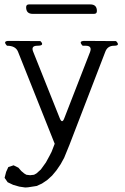

<svg xmlns="http://www.w3.org/2000/svg" viewBox="-36 -668 556 853"><path d="M-8.8 95.7 1 74.2 24.4 66.4 45.9 77.1 58.6 91.8 71.3 102.5 81.1 108.4 97.7 110.4 115.2 108.4 126 102.5 145.5 85 168 53.7 185.5 21.5 193.4 5.9 207 -29.3 43.9 -438.5Q33.2 -464.8 -4.9 -464.8Q-25.4 -486.3 3.9 -486.3L143.6 -485.4Q164.1 -464.8 129.9 -464.8Q100.6 -464.8 111.3 -438.5L229.5 -142.6Q240.2 -116.2 250 -143.6L364.3 -437.5Q374 -464.8 344.7 -464.8H331.1Q310.5 -486.3 339.8 -486.3L479.5 -485.4Q500 -464.8 470.7 -464.8Q441.4 -464.8 431.6 -437.5L272.5 -24.4L249 33.2L233.4 61.5L214.8 88.9L195.3 112.3L173.8 131.8L150.4 147.5L127 158.2L88.9 164.1L76.2 165L49.8 161.1L22.5 153.3L-2 141.6L-15.6 122.1ZM365.2 -648.4Q394.5 -648.4 394.5 -619.1Q394.5 -606.4 381.8 -606.4H109.4Q80.1 -606.4 80.1 -635.7Q80.1 -648.4 92.8 -648.4Z"/></svg>

Font: B2 Hana
Style: Regular
Weight: 500
Version: 2020-08-05; (max)